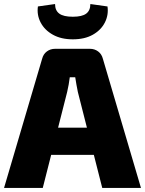

<svg xmlns="http://www.w3.org/2000/svg" viewBox="-25 -932 719 952"><path d="M421 -690Q444 -690 461.5 -677Q479 -664 485 -641L674 0H482L361 -476Q357 -493 354 -512.5Q351 -532 348 -549H321Q319 -532 315.5 -512.5Q312 -493 308 -476L187 0H-5L184 -641Q190 -664 207.5 -677Q225 -690 248 -690ZM516 -299V-164H153V-299ZM423 -912 508 -900Q514 -858 495 -820.5Q476 -783 435.5 -760Q395 -737 336 -737Q278 -737 237 -760Q196 -783 176.5 -820.5Q157 -858 163 -900L248 -912Q248 -880 269 -864.5Q290 -849 336 -849Q382 -849 402.5 -864.5Q423 -880 423 -912Z"/></svg>

Font: Exo 2 ExtraBold
Style: Regular
Weight: 800
Designer: Natanael Gama
Foundry: Natanael Gama
Version: Version 2.010